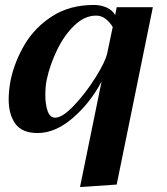

<svg xmlns="http://www.w3.org/2000/svg" viewBox="-20 -527 674 775"><path d="M390 -198Q344 -111 273.5 -50.5Q203 10 132 10Q69 10 42 -27.5Q15 -65 15 -126Q15 -162 23 -204Q39 -279 80 -348Q121 -417 191.5 -462Q262 -507 359 -507Q387 -507 410.5 -496.5Q434 -486 445 -466L451 -498H597L451 218L303 228ZM413 -313 435 -418Q423 -438 406 -451Q389 -464 368 -464Q322 -464 281 -425Q240 -386 211 -326.5Q182 -267 169 -207Q163 -180 163 -144Q163 -104 172.5 -78Q182 -52 203 -52Q232 -52 279 -101.5Q326 -151 366 -215Q406 -279 413 -313Z"/></svg>

Font: Trirong
Style: Bold Italic
Weight: 700
Italic angle: -12°
Designer: Katatrad Team
Foundry: CadsonDemak
Version: Version 1.001